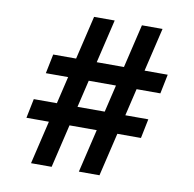

<svg xmlns="http://www.w3.org/2000/svg" viewBox="-71 -703 751 743"><g transform="rotate(10 305.0 -331.0)"><path d="M286 -31 428 -631H509L367 -31ZM50 -201 65.5 -277H515.5L500 -201ZM98 -31 240 -631H321L179 -31ZM94 -384 109.5 -460H559.5L544 -384Z"/></g></svg>

Font: Akshar Light
Style: Regular
Weight: 300
Designer: Tall Chai
Foundry: Tall Chai
Version: Version 1.100